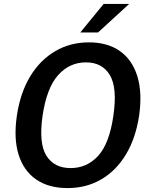

<svg xmlns="http://www.w3.org/2000/svg" viewBox="-20 -949 767 979"><path d="M324.5 10Q228 10 164.2 -34Q100.5 -78 74.8 -160.5Q49 -243 66 -359Q83.5 -476.5 134.2 -560Q185 -643.5 261.8 -688.2Q338.5 -733 433.5 -733Q528.5 -733 591.5 -688.5Q654.5 -644 680.2 -560.5Q706 -477 689.5 -360Q672 -244 622 -161.2Q572 -78.5 496 -34.2Q420 10 324.5 10ZM340 -92Q424 -92 481 -155Q538 -218 558 -358.5Q579 -501 540.2 -566Q501.5 -631 418 -631Q334.5 -631 276.2 -565.8Q218 -500.5 197 -358.5Q177 -218.5 216.5 -155.2Q256 -92 340 -92ZM508.5 -929H638.5L480 -783.5H389.5Z"/></svg>

Font: Public Sans SemiBold
Style: Italic
Weight: 600
Italic angle: -8°
Designer: The Public Sans project authors (U.S. Web Design System). Libre Franklin designed by Pablo Impallari and Rodrigo Fuenzal
Version: Version 1.007; ttfautohint (v1.8.1) -l 8 -r 50 -G 200 -x 14 